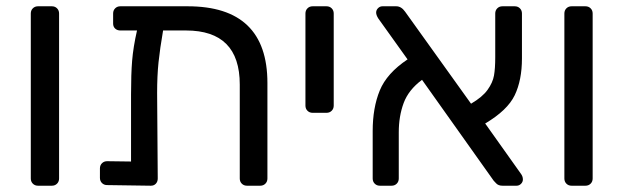

<svg xmlns="http://www.w3.org/2000/svg" viewBox="-20 -591 1983 611"><path d="M78 -23V-548Q78 -558 84.5 -564.5Q91 -571 101 -571H145Q155 -571 161.5 -564.5Q168 -558 168 -548V-23Q168 -13 161.5 -6.5Q155 0 145 0H101Q91 0 84.5 -6.5Q78 -13 78 -23Z M831 -327V-23Q831 -13 824.5 -6.5Q818 0 808 0H766Q756 0 749.5 -6.5Q743 -13 743 -23V-322Q743 -494 572 -494H499Q489 -436 484.5 -393Q480 -350 480 -295L482 -23Q482 -13 476 -6.5Q470 0 460 0L321 -2Q311 -2 304.5 -8.5Q298 -15 298 -25V-55Q298 -65 304.5 -71.5Q311 -78 321 -78L397 -77V-291Q397 -355 400.5 -398Q404 -441 416 -494H363Q353 -494 346.5 -500Q340 -506 340 -516V-548Q340 -558 346.5 -564.5Q353 -571 363 -571H577Q831 -571 831 -327Z M952 -255V-548Q952 -558 958.5 -564.5Q965 -571 975 -571H1019Q1029 -571 1035.5 -564.5Q1042 -558 1042 -548V-255Q1042 -245 1035.5 -238.5Q1029 -232 1019 -232H975Q965 -232 958.5 -238.5Q952 -245 952 -255Z M1644 -20Q1644 -12 1638 -6Q1632 0 1624 0H1579Q1566 0 1559 -7.5Q1552 -15 1551 -16L1323 -337Q1280 -305 1264.5 -263Q1249 -221 1249 -170V-23Q1249 -13 1242.5 -6.5Q1236 0 1226 0H1189Q1179 0 1172.5 -6.5Q1166 -13 1166 -23V-174Q1166 -248 1188.5 -303Q1211 -358 1277 -402L1184 -532Q1177 -543 1177 -551Q1177 -559 1183 -565Q1189 -571 1197 -571H1241Q1257 -571 1269 -554L1479 -261Q1515 -282 1531.5 -305Q1548 -328 1552 -350.5Q1556 -373 1556 -409V-548Q1556 -558 1562.5 -564.5Q1569 -571 1579 -571H1618Q1628 -571 1634.5 -564.5Q1641 -558 1641 -548V-405Q1641 -336 1618 -288Q1595 -240 1524 -198L1637 -39Q1644 -30 1644 -20Z M1776 -23V-548Q1776 -558 1782.5 -564.5Q1789 -571 1799 -571H1843Q1853 -571 1859.5 -564.5Q1866 -558 1866 -548V-23Q1866 -13 1859.5 -6.5Q1853 0 1843 0H1799Q1789 0 1782.5 -6.5Q1776 -13 1776 -23Z"/></svg>

Font: Rubik
Style: Regular
Weight: 400
Designer: Hubert & Fischer
Foundry: Hubert & Fischer
Version: Version 1.100